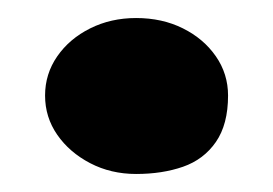

<svg xmlns="http://www.w3.org/2000/svg" viewBox="-20 -431 303 213"><path d="M131 -238Q103 -238 80 -250Q57 -262 43.5 -281.5Q30 -301 30 -325Q30 -349 43.5 -368.5Q57 -388 80 -399.5Q103 -411 131 -411Q160 -411 183 -399.5Q206 -388 219.5 -368.5Q233 -349 233 -325Q233 -293 219.5 -273.5Q206 -254 183 -246Q160 -238 131 -238Z"/></svg>

Font: Sour Gummy Black
Style: Regular
Weight: 900
Version: Version 1.000